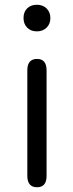

<svg xmlns="http://www.w3.org/2000/svg" viewBox="-20 -788 309 808"><path d="M136 0Q95 0 95 -48V-492Q95 -540 136 -540Q176 -540 176 -492V-48Q176 0 136 0ZM135 -656Q110 -656 94.5 -671.5Q79 -687 79 -712.5Q79 -738 94.5 -753Q110 -768 135 -768Q160 -768 176 -752.5Q192 -737 192 -712Q192 -687 176 -671.5Q160 -656 135 -656Z"/></svg>

Font: Resource Han Rounded JP Normal
Style: Regular
Weight: 350
Designer: Cyano Hao (round all glyphs); Ryoko NISHIZUKA 西塚涼子 (kana, bopomofo & ideographs); Paul D. Hunt (Latin, Greek & Cyrillic)
Foundry: Cyano Hao
Version: 0.990